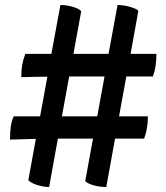

<svg xmlns="http://www.w3.org/2000/svg" viewBox="-20 -737 664 766"><path d="M484 -432 455 -273H570Q570 -223 555 -184H461H439L404 9Q378 9 354.5 2.5Q331 -4 320 -14L351 -184H211L176 9Q154 9 129.5 1.5Q105 -6 93 -18L123 -183L20 -180Q20 -210 23 -232Q26 -254 35 -273H140L169 -431Q123 -431 65 -429Q65 -457 68.5 -477.5Q72 -498 81 -522H185L221 -717Q247 -717 271.5 -709.5Q296 -702 304 -692L273 -522H413L449 -717Q473 -717 499 -709.5Q525 -702 532 -694L501 -522H604Q604 -468 590 -432H505ZM397 -432H256L227 -273H368Z"/></svg>

Font: Vollkorn SC Black
Style: Regular
Weight: 900
Designer: Friedrich Althausen
Foundry: Friedrich Althausen
Version: Version 4.015